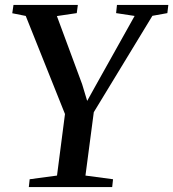

<svg xmlns="http://www.w3.org/2000/svg" viewBox="-20 -763 706 783"><path d="M97.5 0 101 -32 212.5 -47 245 -298 85 -698 30 -709 35 -743H297.5L293 -709.5L212 -697.5L315 -419.5L335.5 -351.5L371 -415.5L529 -698L453.5 -709.5L457 -743H666.5L662.5 -709.5L601.5 -698.5L362.5 -305.5L328.5 -47L441 -32L437.5 0Z"/></svg>

Font: Merriweather 72pt Medium
Style: Italic
Weight: 500
Italic angle: -7.8°
Version: Version 2.101